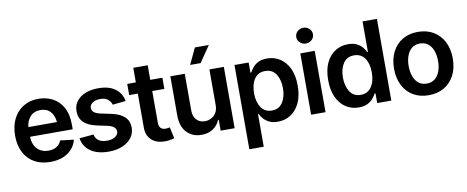

<svg xmlns="http://www.w3.org/2000/svg" viewBox="-77 -1121 4097 1683"><g transform="rotate(-10 1971.5 -279.5)"><path d="M289.1 10.7Q207 10.7 147.5 -23.7Q87.9 -58.1 55.9 -121.1Q23.9 -184.1 23.9 -269.5Q23.9 -354 55.7 -417.7Q87.4 -481.4 145 -517.1Q202.6 -552.7 280.8 -552.7Q348.1 -552.7 405 -523.7Q461.9 -494.6 496.6 -433.6Q531.2 -372.6 531.2 -277.3V-237.3H151.4Q153.8 -167 191.9 -128.2Q230 -89.4 291 -89.4Q332.5 -89.4 362.3 -107.2Q392.1 -125 405.3 -160.2L525.4 -146Q508.3 -75.2 446.3 -32.2Q384.3 10.7 289.1 10.7ZM281.7 -452.6Q223.6 -452.6 189.9 -415.5Q156.2 -378.4 151.9 -323.7H406.2Q400.9 -382.3 369.4 -417.5Q337.9 -452.6 281.7 -452.6Z M1031.2 -400.9 914.6 -388.7Q906.7 -415.5 882.6 -436.3Q858.4 -457 814 -457Q773.9 -457 746.8 -439.5Q719.7 -421.9 719.7 -394.5Q719.7 -370.6 737.5 -355.2Q755.4 -339.8 796.9 -330.6L890.1 -311Q1043 -278.3 1043 -163.6Q1043 -111.8 1013.2 -72.5Q983.4 -33.2 930.9 -11.2Q878.4 10.7 810.1 10.7Q710 10.7 649.2 -31.5Q588.4 -73.7 576.2 -148.9L701.7 -160.6Q718.8 -86.4 810.1 -86.4Q856 -86.4 883.8 -105Q911.6 -123.5 911.6 -151.4Q911.6 -197.3 838.4 -213.9L745.1 -233.4Q666.5 -250.5 628.9 -288.8Q591.3 -327.1 591.3 -386.7Q591.3 -437.5 619.1 -474.6Q647 -511.7 696.8 -532.2Q746.6 -552.7 812 -552.7Q908.2 -552.7 963.4 -511.7Q1018.6 -470.7 1031.2 -400.9Z M1383.8 -545.9V-446.3H1275.9V-164.1Q1275.9 -101.1 1335 -101.1Q1352.1 -101.1 1372.1 -106L1394 -5.4Q1353 7.3 1310.5 7.3Q1234.4 7.3 1190.9 -32.7Q1147.5 -72.8 1147.5 -143.1V-446.3H1070.8V-545.9H1147.5V-675.8H1275.9V-545.9Z M1802.2 -229V-545.9H1930.7V0H1806.2V-97.2H1800.3Q1781.7 -51.3 1739.7 -22Q1697.8 7.3 1636.2 6.8Q1555.7 7.3 1505.1 -46.1Q1454.6 -99.6 1454.6 -198.2V-545.9H1583V-217.8Q1583 -166 1611.6 -135.5Q1640.1 -105 1686.5 -105.5Q1714.4 -105.5 1741.2 -118.9Q1768.1 -132.3 1785.2 -159.9Q1802.2 -187.5 1802.2 -229ZM1642.6 -613.8 1710.4 -757.8H1834.5L1735.8 -613.8Z M2025.4 204.1V-545.9H2151.4V-455.6H2159.2Q2168.9 -475.1 2187 -497.8Q2205.1 -520.5 2236.1 -536.6Q2267.1 -552.7 2315.4 -552.7Q2378.4 -552.7 2429.2 -520.5Q2480 -488.3 2510 -425.5Q2540 -362.8 2540 -272Q2540 -182.1 2510.5 -119.1Q2481 -56.2 2430.2 -23.2Q2379.4 9.8 2314.9 9.8Q2268.6 9.8 2237.5 -5.9Q2206.5 -21.5 2187.7 -43.9Q2168.9 -66.4 2159.2 -86.4H2153.8V204.1ZM2279.8 -95.7Q2343.3 -95.7 2376 -145.8Q2408.7 -195.8 2408.7 -272.5Q2408.7 -348.6 2376.2 -397.9Q2343.8 -447.3 2279.8 -447.3Q2217.8 -447.3 2184.6 -399.7Q2151.4 -352.1 2151.4 -272.5Q2151.4 -193.4 2184.8 -144.5Q2218.3 -95.7 2279.8 -95.7Z M2611.3 0V-545.9H2739.7V0ZM2675.8 -622.6Q2645 -622.6 2623 -643.1Q2601.1 -663.6 2601.1 -692.4Q2601.1 -721.7 2623 -742.2Q2645 -762.7 2675.8 -762.7Q2706.1 -762.7 2728 -742.2Q2750 -721.7 2750 -692.4Q2750 -663.6 2728 -643.1Q2706.1 -622.6 2675.8 -622.6Z M3035.6 9.8Q2971.2 9.8 2920.4 -23.2Q2869.6 -56.2 2840.3 -119.1Q2811 -182.1 2811 -272Q2811 -362.8 2840.8 -425.5Q2870.6 -488.3 2921.6 -520.5Q2972.7 -552.7 3035.6 -552.7Q3084 -552.7 3115 -536.6Q3146 -520.5 3164.1 -497.8Q3182.1 -475.1 3191.9 -455.6H3197.3V-727.5H3325.2V0H3199.7V-86.4H3191.9Q3181.6 -66.4 3163.1 -43.9Q3144.5 -21.5 3113.5 -5.9Q3082.5 9.8 3035.6 9.8ZM3071.3 -95.7Q3132.8 -95.7 3166.3 -144.5Q3199.7 -193.4 3199.7 -272.5Q3199.7 -352.1 3166.5 -399.7Q3133.3 -447.3 3071.3 -447.3Q3007.3 -447.3 2974.9 -397.9Q2942.4 -348.6 2942.4 -272.5Q2942.4 -195.8 2975.1 -145.8Q3007.8 -95.7 3071.3 -95.7Z M3658.2 10.7Q3578.1 10.7 3519.5 -24.4Q3460.9 -59.6 3429 -122.8Q3397 -186 3397 -270.5Q3397 -355 3429 -418.5Q3460.9 -481.9 3519.5 -517.3Q3578.1 -552.7 3658.2 -552.7Q3737.8 -552.7 3796.6 -517.3Q3855.5 -481.9 3887.7 -418.5Q3919.9 -355 3919.9 -270.5Q3919.9 -186 3887.7 -122.8Q3855.5 -59.6 3796.6 -24.4Q3737.8 10.7 3658.2 10.7ZM3658.2 -92.8Q3702.1 -92.8 3731.2 -116.5Q3760.3 -140.1 3774.7 -180.7Q3789.1 -221.2 3789.1 -270.5Q3789.1 -320.8 3774.7 -361.3Q3760.3 -401.9 3731.2 -425.5Q3702.1 -449.2 3658.2 -449.2Q3614.3 -449.2 3585.2 -425.5Q3556.2 -401.9 3541.7 -361.3Q3527.3 -320.8 3527.3 -270.5Q3527.3 -221.2 3541.7 -180.7Q3556.2 -140.1 3585.2 -116.5Q3614.3 -92.8 3658.2 -92.8Z"/></g></svg>

Font: Inter Tight SemiBold
Style: Regular
Weight: 600
Designer: Rasmus Andersson
Foundry: rsms
Version: Version 3.004; ttfautohint (v1.8.4.7-5d5b)